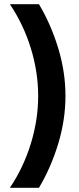

<svg xmlns="http://www.w3.org/2000/svg" viewBox="-20 -729 375 910"><path d="M26.9 161Q91.3 65.2 126.1 -48.1Q160.9 -161.4 160.9 -274Q160.9 -387.6 126.1 -500.4Q91.3 -613.2 26.9 -709H164.7Q221.7 -613.2 256 -500.4Q290.3 -387.6 290.3 -274Q290.3 -161.4 256 -48.1Q221.7 65.2 164.7 161Z"/></svg>

Font: Atkinson Hyperlegible Next
Style: Regular
Weight: 400
Designer: Elliott Scott, Megan Eiswerth, Linus Boman, Theodore Petrosky, Letters from Sweden
Foundry: Applied Design Works, Letters from Sweden
Version: Version 2.001